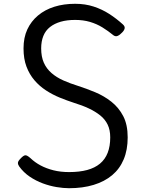

<svg xmlns="http://www.w3.org/2000/svg" viewBox="-20 -973 766 1012"><path d="M344 19Q314 19 278 13Q242 7 205.5 -6.5Q169 -20 136.5 -42Q104 -64 81 -96Q74 -106 74.5 -115Q75 -124 89 -138Q103 -153 112.5 -154.5Q122 -156 141 -139Q164 -117 194 -101Q224 -85 261.5 -75.5Q299 -66 344 -66Q399 -66 439.5 -77Q480 -88 507 -110.5Q534 -133 547.5 -167.5Q561 -202 561 -249Q561 -288 547.5 -316Q534 -344 508.5 -364.5Q483 -385 448 -401.5Q413 -418 370 -431Q333 -443 295 -458.5Q257 -474 222.5 -496.5Q188 -519 161.5 -550Q135 -581 119.5 -622Q104 -663 104 -718Q104 -775 124 -818Q144 -861 180.5 -891.5Q217 -922 266.5 -937.5Q316 -953 376 -953Q429 -953 473.5 -938.5Q518 -924 556 -899.5Q594 -875 628 -844Q639 -834 637 -823.5Q635 -813 624 -802Q612 -789 600.5 -784Q589 -779 578 -787Q550 -810 520 -828.5Q490 -847 454.5 -857.5Q419 -868 376 -868Q333 -868 300 -858.5Q267 -849 243.5 -830.5Q220 -812 208.5 -783.5Q197 -755 197 -718Q197 -674 211 -642.5Q225 -611 251.5 -588Q278 -565 314 -549Q350 -533 392 -520Q436 -506 482.5 -486.5Q529 -467 567.5 -436.5Q606 -406 629.5 -361Q653 -316 653 -249Q653 -183 632 -133Q611 -83 571 -49.5Q531 -16 473.5 1.5Q416 19 344 19Z"/></svg>

Font: Playwrite US Modern
Style: Regular
Weight: 400
Designer: Veronika Burian, José Scaglione
Foundry: TypeTogether
Version: Version 1.002